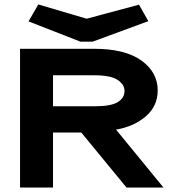

<svg xmlns="http://www.w3.org/2000/svg" viewBox="-20 -842 790 862"><path d="M70 0V-623H402Q541 -623 614.5 -570.5Q688 -518 688 -436Q688 -366 635 -320Q582 -274 501 -260L714 0H548L345 -247H218V0ZM218 -365H409Q478 -365 508.5 -383.5Q539 -402 539 -434Q539 -463 507.5 -483.5Q476 -504 404 -504H218ZM604 -821 646 -747 396 -655H341L108 -746L152 -822L369 -758Z"/></svg>

Font: Inconsolata ExtraExpanded Black
Style: Regular
Weight: 900
Width: 8
Monospace: yes
Designer: Raph Levien, Cyreal, Brenton Simpson
Foundry: Raph Levien, Cyreal, Google
Version: Version 3.001; ttfautohint (v1.8.2.53-6de2)